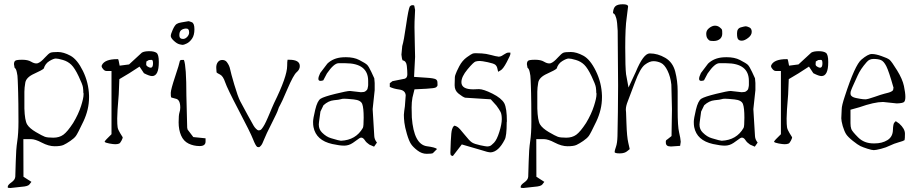

<svg xmlns="http://www.w3.org/2000/svg" viewBox="-20 -702 4385 919"><path d="M92.3 144 130.4 168.5Q127.4 173.3 120.1 181.6Q112.8 189.9 84.5 191.9L30.8 197.8H28.8Q17.1 197.8 17.1 194.8Q17.1 194.8 17.1 193.8V191.9Q17.1 183.1 34.7 170.9Q52.2 158.7 53.2 143.6Q54.2 128.4 55.4 71Q56.6 13.7 62.5 -24.9Q68.4 -63.5 68.4 -119.1Q68.4 -174.8 67.9 -205.1Q67.4 -235.4 66.9 -257.3Q66.4 -279.3 65.9 -290.5Q65.4 -301.8 64.9 -316.9Q64.5 -332 63.5 -339.8Q62.5 -347.7 60.5 -356.4Q58.6 -365.2 56.2 -370.1Q53.7 -375 49.8 -377.9L46.9 -394.5Q46.9 -406.2 52.7 -411.1Q58.6 -416 85.9 -416Q113.3 -416 127.9 -407.2Q142.6 -398.4 153.3 -398.4H155.3L161.1 -399.4L163.1 -400.4Q175.8 -405.3 194.3 -425.8Q212.9 -446.3 221.7 -449.7Q230.5 -453.1 257.3 -453.1Q284.2 -453.1 316.9 -435.5Q349.6 -418 377 -362.3Q404.3 -306.6 406.2 -244.1V-235.4Q406.2 -177.7 378.9 -120.1Q351.6 -62.5 343.3 -51.3Q335 -40 316.4 -27.3Q297.9 -14.6 284.2 -8.3Q270.5 -2 241.7 -2Q212.9 -2 179.7 -19.5Q148.4 -36.1 127.9 -36.1Q127 -36.1 126 -36.1H91.8L92.3 137.2ZM96.7 -262.7V-182.6Q98.6 -125 109.9 -106.4Q121.1 -87.9 151.9 -69.8Q182.6 -51.8 194.8 -47.4Q207 -43 235.4 -43Q263.7 -43 283.2 -57.1Q302.7 -71.3 330.1 -113.3Q355.5 -155.3 368.2 -195.3Q379.9 -232.4 379.9 -249Q379.9 -250 379.9 -251V-255.9L378.9 -257.8Q378.9 -270.5 377 -284.2Q375 -297.9 356.4 -336.9Q337.9 -376 321.3 -392.1Q304.7 -408.2 281.2 -415Q257.8 -421.9 247.1 -421.9Q236.3 -421.9 216.3 -409.7Q196.3 -397.5 189.5 -374Q181.6 -366.2 143.6 -349.1Q105.5 -332 101.1 -306.6Q96.7 -281.2 96.7 -262.7Z M679.7 -394.5Q679.7 -388.2 685.5 -384.3Q712.4 -366.2 712.4 -399.4Q712.4 -416 705.1 -415.5Q705.1 -415.5 692.4 -414.6Q692.4 -414.6 680.7 -407.7Q680.7 -407.7 679.7 -394.5ZM647.9 -383.3 598.1 -351.1 551.3 -323.2 548.3 -250Q541 -165 541 -134.8Q541 -104.5 543 -92.8Q544.9 -81.1 554.7 -65.4Q564.5 -49.8 567.4 -44.9Q567.4 -40 561.5 -28.8Q555.2 -16.6 549.8 -14.6Q542.5 -11.7 531.7 -11.7Q522.5 -11.7 503.4 -15.1Q484.4 -18.6 480.5 -23.4Q483.4 -29.3 490.2 -36.1L513.7 -59.6V-362.3H489.3Q481.4 -362.3 474.6 -370.1Q467.8 -377.9 466.8 -382.3Q465.8 -386.7 467.8 -390.6Q481.9 -418.9 541 -418.9H544.9Q547.4 -418.9 552.7 -387.7L597.7 -393.6L659.2 -450.2Q670.9 -457 694.3 -457Q717.8 -457 729 -449.2Q740.2 -441.4 740.2 -405.3Q740.2 -337.9 708 -337.9Q695.3 -337.9 668.9 -351.6Z M855 -487.3Q850.1 -487.3 838.4 -490.2Q826.7 -493.2 812 -506.8Q797.4 -520.5 797.4 -529.8Q797.4 -539.1 807.1 -560.5Q816.9 -582 825.7 -587.4Q834.5 -592.8 848.1 -594.7Q861.8 -596.7 870.6 -598.6Q879.4 -600.6 882.3 -600.6Q885.3 -600.6 897.9 -595.7Q910.6 -590.8 910.6 -562Q910.6 -533.2 898.9 -516.6Q887.2 -500 873.5 -493.7Q859.9 -487.3 855 -487.3ZM856 -515.6Q866.7 -515.6 876 -525.4Q885.3 -535.2 885.3 -546.9Q885.3 -566.4 869.6 -565.4Q856 -564.5 847.2 -557.6Q838.4 -550.8 838.4 -533.2Q838.4 -515.6 856 -515.6ZM872.1 -245.1 876 -90.8Q877 -85.9 877.9 -82L905.3 -45.9L963.9 -40V-24.4Q963.9 -2.9 935.5 -2.9Q907.2 -2.9 882.8 -14.6Q858.4 -26.4 846.7 -53.7Q835 -81.1 835 -116.2Q835 -151.4 838.9 -163.1Q842.8 -174.8 842.8 -186.5Q842.8 -225.6 821.3 -229.5L799.8 -235.4Q796.9 -241.2 797.4 -257.8Q797.9 -274.4 818.4 -335.9Q838.9 -397.5 839.8 -406.2Q840.8 -415 848.6 -415H860.4Q872.1 -385.7 872.1 -245.1Z M1364.3 -416Q1415 -416 1415 -385.7Q1415 -369.1 1399.9 -356.4Q1384.8 -343.8 1355.5 -275.4Q1326.2 -207 1320.3 -198.2Q1314.5 -189.5 1311 -177.2Q1307.6 -165 1280.3 -111.3Q1252.9 -57.6 1244.1 -34.7Q1235.4 -11.7 1229 -4.9Q1222.7 2 1220.2 2.4Q1217.8 2.9 1210.9 1Q1203.1 -4.9 1190.9 -36.1Q1178.7 -67.4 1123 -173.3Q1067.4 -279.3 1057.6 -308.6Q1047.9 -337.9 1033.2 -345.2Q1018.6 -352.5 1016.6 -355.5Q1015.6 -361.3 1015.1 -377.4Q1014.6 -393.6 1022.5 -404.3Q1030.3 -415 1043.9 -415Q1057.6 -415 1065.4 -405.3Q1078.1 -388.7 1081.5 -370.6Q1085 -352.5 1101.6 -296.4Q1118.2 -240.2 1129.9 -217.3Q1141.6 -194.3 1165.5 -151.4Q1189.5 -108.4 1193.8 -100.6Q1198.2 -92.8 1205.6 -85.4Q1212.9 -78.1 1217.8 -78.1Q1222.7 -78.1 1226.1 -79.6Q1229.5 -81.1 1232.9 -85.4Q1236.3 -89.8 1239.3 -94.2Q1242.2 -98.6 1246.6 -106.4Q1251 -114.3 1253.9 -121.1Q1256.8 -127.9 1262.2 -139.6Q1267.6 -151.4 1271 -160.2Q1274.4 -168.9 1280.8 -183.6Q1287.1 -198.2 1292 -209Q1354.5 -335.9 1354.5 -386.7Q1354.5 -407.2 1356.4 -416Z M1512.7 -352.5Q1512.7 -352.5 1546.9 -397.5Q1575.2 -424.8 1620.1 -427.7Q1627.9 -428.2 1635.3 -428.2Q1673.8 -428.2 1699.2 -415Q1729.5 -399.4 1737.3 -391.6Q1745.1 -383.8 1757.3 -357.9Q1769.5 -332 1771.5 -327.1Q1771.5 -322.3 1773.4 -304.7V-270.5L1763.7 -179.7L1771.5 -49.8Q1772.5 -34.2 1784.2 -19.5L1770.5 0L1748 -9.8Q1733.4 -19.5 1726.6 -30.3Q1719.7 -41 1711.9 -43H1706.1Q1700.2 -41 1694.3 -36.1Q1688.5 -31.2 1668.9 -18.1Q1649.4 -4.9 1627.4 -4.9Q1605.5 -4.9 1570.3 -12.7Q1493.2 -29.8 1480.5 -93.8Q1478.5 -103.5 1478.5 -118.7Q1478.5 -133.8 1488.8 -176.8Q1499 -219.7 1514.6 -229.5Q1530.3 -239.3 1585.4 -252.9Q1640.6 -266.6 1655.3 -266.6L1707 -260.7H1708Q1723.6 -260.7 1729 -265.1Q1734.4 -269.5 1735.8 -271Q1737.3 -272.5 1738.3 -274.9Q1739.3 -277.3 1739.7 -279.3Q1740.2 -281.2 1740.7 -284.7Q1741.2 -288.1 1741.7 -289.6Q1742.2 -291 1742.2 -294.9V-314.5Q1742.2 -399.4 1632.8 -399.4H1600.6Q1578.6 -399.4 1544.9 -350.6L1527.3 -317.4Q1519.5 -314.9 1514.2 -314.9Q1503.9 -314.9 1503.9 -324.7Q1503.9 -334.5 1512.7 -352.5ZM1716.8 -89.8Q1720.7 -96.7 1720.7 -138.7Q1720.7 -185.5 1713.9 -204.1Q1707 -222.7 1673.3 -226.1Q1639.6 -229.5 1628.4 -229.5Q1617.2 -229.5 1610.8 -227.1Q1604.5 -224.6 1578.1 -222.2Q1551.8 -219.7 1528.3 -198.2L1513.7 -168L1506.8 -117.2Q1505.9 -111.3 1505.9 -106Q1505.9 -82.5 1521.5 -67.4Q1542 -46.9 1564.5 -40.5Q1605 -28.3 1611.8 -28.3H1612.3Q1683.6 -31.7 1716.8 -89.8Z M1966.8 -429.7 1961.9 -334 2019.5 -330.1Q2055.7 -328.1 2066.4 -322.3Q2073.2 -317.4 2073.7 -309.1Q2074.2 -300.8 2074.2 -294.9Q2074.2 -289.1 2067.4 -284.2Q2060.5 -279.3 2021.5 -277.3L1963.9 -274.4L1954.1 -234.4Q1950.2 -212.9 1950.2 -187.5Q1950.2 -162.1 1951.2 -139.6Q1960.9 -10.7 2023.4 -2Q2061.5 2.9 2071.3 10.7V11.7L2051.8 31.2Q2044.9 34.2 2022 34.2Q1999 34.2 1978 18.1Q1957 2 1947.3 -12.7Q1937.5 -27.3 1927.7 -60.5Q1918 -93.8 1915.5 -115.2Q1913.1 -136.7 1913.1 -152.3Q1914.1 -168 1918 -193.4L1921.9 -246.1Q1919.9 -269.5 1891.6 -273.4Q1863.3 -277.3 1845.7 -286.1V-303.7L1858.4 -313.5L1917 -325.2Q1929.7 -329.1 1929.7 -346.2Q1929.7 -363.3 1927.2 -386.7Q1924.8 -410.2 1907.2 -413.1Q1903.3 -419.9 1901.4 -440.4L1905.3 -481.4Q1913.1 -506.8 1923.8 -582Q1934.6 -657.2 1941.4 -670.9Q1946.3 -676.8 1953.6 -677.2Q1960.9 -677.7 1962.9 -674.8L1966.8 -654.3Q1966.8 -641.6 1965.3 -621.1Q1963.9 -600.6 1963.9 -571.3Q1963.9 -542 1965.3 -498.5Q1966.8 -455.1 1966.8 -429.7Z M2190.4 -10.7 2147.5 44.9Q2143.6 43.9 2139.6 42Q2135.7 40 2135.7 28.8Q2135.7 17.6 2137.7 -26.4Q2139.6 -70.3 2143.6 -82.5Q2147.5 -94.7 2151.4 -97.7Q2154.3 -100.6 2157.2 -100.6Q2157.2 -100.6 2158.2 -99.6Q2161.1 -99.6 2169.9 -94.2Q2178.7 -88.9 2203.1 -58.1Q2227.5 -27.3 2239.3 -20Q2251 -12.7 2278.3 -6.8Q2305.7 -1 2311.5 -1Q2317.4 -1 2324.2 -2.9Q2331.1 -4.9 2344.7 -19Q2358.4 -33.2 2370.1 -70.8Q2381.8 -108.4 2381.8 -131.3Q2381.8 -154.3 2376 -166Q2370.1 -177.7 2356.4 -196.3L2329.1 -226.6L2206.1 -234.4Q2194.3 -238.3 2174.8 -253.9Q2156.2 -268.6 2156.2 -293V-298.8Q2157.2 -328.1 2157.2 -333Q2157.2 -337.9 2161.1 -347.7Q2164.1 -357.4 2178.2 -384.8Q2192.4 -412.1 2214.8 -428.2Q2237.3 -444.3 2243.2 -445.8Q2249 -447.3 2257.8 -447.3Q2266.6 -447.3 2286.1 -446.3Q2305.7 -445.3 2331.1 -438.5Q2356.4 -431.6 2362.3 -431.6Q2364.3 -431.6 2366.2 -430.7L2374 -431.6Q2379.9 -432.6 2392.6 -441.4Q2405.3 -450.2 2413.1 -450.2H2422.9Q2422.9 -450.2 2422.9 -443.4Q2422.9 -437.5 2405.3 -404.3Q2387.7 -371.1 2376 -365.2Q2368.2 -360.4 2364.3 -358.4Q2363.3 -361.3 2360.8 -373.5Q2358.4 -385.7 2350.6 -392.1Q2342.8 -398.4 2314.5 -404.3Q2286.1 -410.2 2276.4 -410.2Q2266.6 -410.2 2256.8 -407.7Q2247.1 -405.3 2217.8 -370.1Q2188.5 -335 2188.5 -308.6Q2188.5 -274.4 2245.1 -274.4L2272.5 -275.4Q2293.9 -275.4 2336.9 -253.9Q2379.9 -232.4 2393.6 -208Q2406.2 -183.6 2406.2 -121.1Q2405.3 -119.1 2405.3 -116.2Q2405.3 -49.8 2395.5 -33.2Q2366.2 24.4 2329.1 27.3Q2315.4 27.3 2284.2 16.6Z M2547.4 144 2585.4 168.5Q2582.5 173.3 2575.2 181.6Q2567.9 189.9 2539.6 191.9L2485.8 197.8H2483.9Q2472.2 197.8 2472.2 194.8Q2472.2 194.8 2472.2 193.8V191.9Q2472.2 183.1 2489.7 170.9Q2507.3 158.7 2508.3 143.6Q2509.3 128.4 2510.5 71Q2511.7 13.7 2517.6 -24.9Q2523.4 -63.5 2523.4 -119.1Q2523.4 -174.8 2522.9 -205.1Q2522.5 -235.4 2522 -257.3Q2521.5 -279.3 2521 -290.5Q2520.5 -301.8 2520 -316.9Q2519.5 -332 2518.6 -339.8Q2517.6 -347.7 2515.6 -356.4Q2513.7 -365.2 2511.2 -370.1Q2508.8 -375 2504.9 -377.9L2502 -394.5Q2502 -406.2 2507.8 -411.1Q2513.7 -416 2541 -416Q2568.4 -416 2583 -407.2Q2597.7 -398.4 2608.4 -398.4H2610.4L2616.2 -399.4L2618.2 -400.4Q2630.9 -405.3 2649.4 -425.8Q2668 -446.3 2676.8 -449.7Q2685.5 -453.1 2712.4 -453.1Q2739.3 -453.1 2772 -435.5Q2804.7 -418 2832 -362.3Q2859.4 -306.6 2861.3 -244.1V-235.4Q2861.3 -177.7 2834 -120.1Q2806.6 -62.5 2798.3 -51.3Q2790 -40 2771.5 -27.3Q2752.9 -14.6 2739.3 -8.3Q2725.6 -2 2696.8 -2Q2668 -2 2634.8 -19.5Q2603.5 -36.1 2583 -36.1Q2582 -36.1 2581.1 -36.1H2546.9L2547.4 137.2ZM2551.8 -262.7V-182.6Q2553.7 -125 2564.9 -106.4Q2576.2 -87.9 2606.9 -69.8Q2637.7 -51.8 2649.9 -47.4Q2662.1 -43 2690.4 -43Q2718.8 -43 2738.3 -57.1Q2757.8 -71.3 2785.2 -113.3Q2810.5 -155.3 2823.2 -195.3Q2835 -232.4 2835 -249Q2835 -250 2835 -251V-255.9L2834 -257.8Q2834 -270.5 2832 -284.2Q2830.1 -297.9 2811.5 -336.9Q2793 -376 2776.4 -392.1Q2759.8 -408.2 2736.3 -415Q2712.9 -421.9 2702.1 -421.9Q2691.4 -421.9 2671.4 -409.7Q2651.4 -397.5 2644.5 -374Q2636.7 -366.2 2598.6 -349.1Q2560.5 -332 2556.2 -306.6Q2551.8 -281.2 2551.8 -262.7Z M3235.4 -3.9Q3226.6 -2.9 3194.3 -1Q3194.3 -1 3189.5 -1Q3167 -1 3167 -19.5V-26.4Q3168 -32.2 3175.8 -36.1L3194.3 -50.8L3196.3 -179.7L3193.4 -296.9Q3189.5 -334 3175.3 -363.3Q3161.1 -392.6 3143.6 -400.9Q3126 -409.2 3107.4 -409.2Q3088.9 -409.2 3066.4 -392.1Q3043.9 -375 3019 -307.6Q2994.1 -240.2 2984.9 -217.3Q2975.6 -194.3 2975.6 -177.7V-175.8L2976.6 -164.1L2978.5 -111.3Q2980.5 -46.9 2987.3 -18.6L2994.1 11.7L2983.4 20.5Q2970.7 32.2 2946.3 32.2Q2921.9 32.2 2921.9 25.4Q2921.9 18.6 2928.2 1Q2934.6 -16.6 2935.5 -50.8Q2936.5 -96.7 2937.5 -166Q2938.5 -235.4 2938.5 -293L2936.5 -554.7Q2934.6 -597.7 2929.7 -614.7Q2924.8 -631.8 2919.9 -635.3Q2915 -638.7 2914.1 -639.6Q2915 -662.1 2925.3 -671.9Q2935.5 -681.6 2960.9 -681.6Q2986.3 -681.6 2986.3 -670.9L2979.5 -616.2Q2972.7 -571.3 2972.7 -475.1Q2972.7 -378.9 2976.6 -346.7L2988.3 -283.2L3022.5 -356.4Q3059.6 -446.3 3089.8 -446.3H3090.8Q3127.9 -446.3 3164.1 -425.3Q3200.2 -404.3 3211.9 -359.4Q3223.6 -314.5 3223.6 -265.6V-175.8Q3223.6 -96.7 3230.5 -68.4Q3237.3 -40 3238.3 -23.4Z M3426.8 -516.1Q3415 -506.3 3398.4 -505.9Q3398.4 -505.9 3392.1 -505.9Q3380.4 -505.9 3376.5 -507.8Q3371.6 -510.3 3366 -518.1Q3360.4 -525.9 3360.4 -541.5Q3360.4 -557.1 3374.8 -568.1Q3389.2 -579.1 3402.1 -579.1Q3415 -579.1 3424.8 -571.3Q3434.6 -563.5 3435.8 -559.6Q3437 -555.7 3437 -540.8Q3437 -525.9 3426.8 -516.1ZM3531.7 -507.3Q3530.8 -507.3 3529.8 -507.3Q3519 -507.3 3513.4 -513.7Q3507.8 -520 3507.8 -540Q3507.8 -540 3507.8 -543.5Q3507.8 -565.9 3526.1 -571Q3544.4 -576.2 3549.6 -576.2Q3554.7 -576.2 3566.4 -571Q3578.1 -565.9 3578.1 -549.8Q3578.1 -533.7 3561.3 -520.8Q3544.4 -507.8 3531.7 -507.3ZM3335 -352.5Q3335 -352.5 3369.1 -397.5Q3397.5 -424.8 3442.4 -427.7Q3450.2 -428.2 3457.5 -428.2Q3496.1 -428.2 3521.5 -415Q3551.8 -399.4 3559.6 -391.6Q3567.4 -383.8 3579.6 -357.9Q3591.8 -332 3593.8 -327.1Q3593.8 -322.3 3595.7 -304.7V-270.5L3585.9 -179.7L3593.8 -49.8Q3594.7 -34.2 3606.4 -19.5L3592.8 0L3570.3 -9.8Q3555.7 -19.5 3548.8 -30.3Q3542 -41 3534.2 -43H3528.3Q3522.5 -41 3516.6 -36.1Q3510.7 -31.2 3491.2 -18.1Q3471.7 -4.9 3449.7 -4.9Q3427.7 -4.9 3392.6 -12.7Q3315.4 -29.8 3302.7 -93.8Q3300.8 -103.5 3300.8 -118.7Q3300.8 -133.8 3311 -176.8Q3321.3 -219.7 3336.9 -229.5Q3352.5 -239.3 3407.7 -252.9Q3462.9 -266.6 3477.5 -266.6L3529.3 -260.7H3530.3Q3545.9 -260.7 3551.3 -265.1Q3556.6 -269.5 3558.1 -271Q3559.6 -272.5 3560.5 -274.9Q3561.5 -277.3 3562 -279.3Q3562.5 -281.2 3563 -284.7Q3563.5 -288.1 3564 -289.6Q3564.5 -291 3564.5 -294.9V-314.5Q3564.5 -399.4 3455.1 -399.4H3422.9Q3400.9 -399.4 3367.2 -350.6L3349.6 -317.4Q3341.8 -314.9 3336.4 -314.9Q3326.2 -314.9 3326.2 -324.7Q3326.2 -334.5 3335 -352.5ZM3539.1 -89.8Q3543 -96.7 3543 -138.7Q3543 -185.5 3536.1 -204.1Q3529.3 -222.7 3495.6 -226.1Q3461.9 -229.5 3450.7 -229.5Q3439.5 -229.5 3433.1 -227.1Q3426.8 -224.6 3400.4 -222.2Q3374 -219.7 3350.6 -198.2L3335.9 -168L3329.1 -117.2Q3328.1 -111.3 3328.1 -106Q3328.1 -82.5 3343.8 -67.4Q3364.3 -46.9 3386.7 -40.5Q3427.2 -28.3 3434.1 -28.3H3434.6Q3505.9 -31.7 3539.1 -89.8Z M3883.8 -394.5Q3883.8 -388.2 3889.6 -384.3Q3916.5 -366.2 3916.5 -399.4Q3916.5 -416 3909.2 -415.5Q3909.2 -415.5 3896.5 -414.6Q3896.5 -414.6 3884.8 -407.7Q3884.8 -407.7 3883.8 -394.5ZM3852.1 -383.3 3802.2 -351.1 3755.4 -323.2 3752.4 -250Q3745.1 -165 3745.1 -134.8Q3745.1 -104.5 3747.1 -92.8Q3749 -81.1 3758.8 -65.4Q3768.6 -49.8 3771.5 -44.9Q3771.5 -40 3765.6 -28.8Q3759.3 -16.6 3753.9 -14.6Q3746.6 -11.7 3735.8 -11.7Q3726.6 -11.7 3707.5 -15.1Q3688.5 -18.6 3684.6 -23.4Q3687.5 -29.3 3694.3 -36.1L3717.8 -59.6V-362.3H3693.4Q3685.5 -362.3 3678.7 -370.1Q3671.9 -377.9 3670.9 -382.3Q3669.9 -386.7 3671.9 -390.6Q3686 -418.9 3745.1 -418.9H3749Q3751.5 -418.9 3756.8 -387.7L3801.8 -393.6L3863.3 -450.2Q3875 -457 3898.4 -457Q3921.9 -457 3933.1 -449.2Q3944.3 -441.4 3944.3 -405.3Q3944.3 -337.9 3912.1 -337.9Q3899.4 -337.9 3873 -351.6Z M4050.8 -112.3Q4050.8 -95.7 4054.7 -84.5Q4058.6 -73.2 4087.4 -44.4Q4116.2 -15.6 4161.1 -15.6H4166Q4202.1 -15.6 4227.5 -31.2Q4252.9 -46.9 4253.9 -79.1Q4254.9 -111.3 4261.7 -116.2L4267.6 -122.1L4284.2 -110.4Q4311.5 -85.9 4311.5 -62Q4311.5 -38.1 4309.6 -31.2Q4304.7 -27.3 4281.7 -21Q4258.8 -14.6 4240.2 -5.4Q4221.7 3.9 4196.8 10.3Q4171.9 16.6 4162.6 16.6Q4153.3 16.6 4131.8 9.8Q4110.4 2.9 4098.1 -2.9Q4085.9 -8.8 4062 -27.8Q4038.1 -46.9 4029.8 -60.1Q4021.5 -73.2 4013.7 -98.6Q4006.8 -124 4006.8 -135.7L4008.8 -179.7Q4008.8 -196.3 4023.4 -240.2Q4072.3 -391.6 4103.5 -417Q4134.8 -443.4 4152.3 -443.4Q4153.3 -443.4 4154.3 -443.4Q4171.9 -443.4 4199.2 -433.6Q4228.5 -423.8 4238.3 -415.5Q4248 -407.2 4273.9 -365.2Q4299.8 -323.2 4306.6 -290.5Q4313.5 -257.8 4313.5 -238.3Q4313.5 -218.8 4306.6 -213.4Q4299.8 -208 4272.5 -207L4207 -213.9H4206.1Q4165 -213.9 4092.8 -188.5L4050.8 -176.8ZM4255.9 -285.2Q4234.4 -361.3 4222.2 -385.3Q4210 -409.2 4196.3 -414.6Q4182.6 -419.9 4161.6 -419.9Q4140.6 -419.9 4128.9 -405.3L4127.9 -404.3Q4098.6 -371.1 4085 -340.3Q4071.3 -309.6 4066.4 -299.3Q4061.5 -289.1 4059.6 -284.2Q4057.6 -279.3 4055.2 -273.4Q4052.7 -267.6 4051.8 -263.7Q4050.8 -259.8 4050.8 -255.9Q4050.8 -252 4051.8 -248.5Q4052.7 -245.1 4055.7 -242.7Q4058.6 -240.2 4060.5 -238.8Q4062.5 -237.3 4066.9 -235.8Q4071.3 -234.4 4073.2 -233.9Q4075.2 -233.4 4079.6 -232.4Q4084 -231.4 4097.7 -229Q4111.3 -226.6 4122.1 -226.6Q4132.8 -226.6 4166 -238.3Q4199.2 -250 4212.9 -253.4Q4226.6 -256.8 4231.9 -258.3Q4237.3 -259.8 4240.7 -261.2Q4244.1 -262.7 4248.5 -265.1Q4252.9 -267.6 4254.9 -271.5L4256.8 -283.2Z"/></svg>

Font: Drukaatie burti
Style: Thin
Weight: 100
Version: Version 0.14